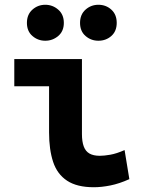

<svg xmlns="http://www.w3.org/2000/svg" viewBox="-20 -774 600 806"><path d="M374 12Q303 12 261.5 -15.5Q220 -43 203 -94.5Q186 -146 186 -218V-412H40V-526H324V-211Q324 -180 331.5 -159.5Q339 -139 355.5 -129.5Q372 -120 399 -120Q417 -120 443 -124.5Q469 -129 503 -144L523 -22Q481 -3 443.5 4.5Q406 12 374 12ZM393 -603Q362 -603 339 -623Q316 -643 316 -678Q316 -713 339 -733.5Q362 -754 393 -754Q425 -754 447.5 -733.5Q470 -713 470 -678Q470 -643 447.5 -623Q425 -603 393 -603ZM170 -603Q139 -603 116 -623Q93 -643 93 -678Q93 -713 116 -733.5Q139 -754 170 -754Q201 -754 224.5 -733.5Q248 -713 248 -678Q248 -643 224.5 -623Q201 -603 170 -603Z"/></svg>

Font: Ubuntu Sans Mono
Style: Regular
Weight: 400
Monospace: yes
Designer: Dalton Maag Ltd
Foundry: Dalton Maag Ltd
Version: Version 1.006